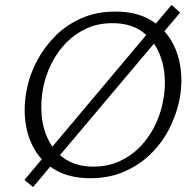

<svg xmlns="http://www.w3.org/2000/svg" viewBox="-20 -714 783 779"><path d="M114 45 79 16 676 -694 711 -663ZM347 9Q266 9 210 -21.5Q154 -52 122.5 -104Q91 -156 83 -220.5Q75 -285 89 -353Q101 -413 131 -469Q161 -525 206 -569.5Q251 -614 311.5 -640.5Q372 -667 448 -667Q530 -667 586 -635.5Q642 -604 673.5 -551.5Q705 -499 713 -434.5Q721 -370 707 -304Q694 -243 664 -186.5Q634 -130 588.5 -86.5Q543 -43 482.5 -17Q422 9 347 9ZM359 -38Q417 -38 464.5 -59.5Q512 -81 547.5 -117.5Q583 -154 606.5 -200.5Q630 -247 640 -296Q653 -354 647.5 -411.5Q642 -469 617.5 -516Q593 -563 548 -591.5Q503 -620 436 -620Q378 -620 331 -598.5Q284 -577 248.5 -540.5Q213 -504 189.5 -457.5Q166 -411 156 -362Q144 -304 149 -246.5Q154 -189 178.5 -142Q203 -95 248 -66.5Q293 -38 359 -38Z"/></svg>

Font: Ysabeau Office Light
Style: Italic
Weight: 300
Italic angle: -12°
Designer: Christian Thalmann (Catharsis Fonts)
Version: Version 2.001;gftools[0.9.30]; featfreeze: tnum,lnum,ss02